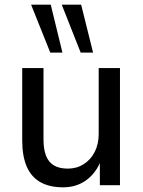

<svg xmlns="http://www.w3.org/2000/svg" viewBox="-20 -792 610 821"><path d="M250 9Q191 9 152 -13.5Q113 -36 94 -80.5Q75 -125 75 -192V-501H166V-195Q166 -155 176.5 -127Q187 -99 210 -85Q233 -71 270 -71Q308 -71 338 -90Q368 -109 385 -142.5Q402 -176 402 -218V-501H493V0H407V-111H414Q392 -53 349.5 -22Q307 9 250 9ZM325 -567 244 -772H327L378 -567ZM195 -567 113 -772H197L247 -567Z"/></svg>

Font: Nunitoga
Style: Medium
Weight: 500
Designer: Vernon Adams
Foundry: Vernon Adams
Version: Version 1.0